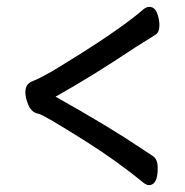

<svg xmlns="http://www.w3.org/2000/svg" viewBox="-20 -620 540 560"><path d="M414 -80Q409 -80 401 -85Q323 -149 233 -206Q106 -286 93 -288Q69 -292 60 -321Q54 -337 54 -351Q54 -362 58.5 -370.5Q63 -379 79 -385Q95 -391 130 -411Q323 -527 401 -595Q409 -600 415 -600Q431 -600 438 -582Q445 -564 445 -547Q445 -526 434 -519L375 -482Q246 -396 142 -338Q296 -252 400 -182Q414 -173 427 -164Q440 -155 440 -129Q440 -80 414 -80Z"/></svg>

Font: LXGW WenKai Mono Medium
Style: Regular
Weight: 500
Monospace: yes
Designer: LXGW / Fontworks Inc.
Foundry: LXGW / Fontworks Inc.
Version: Version 1.520; June 14, 2025